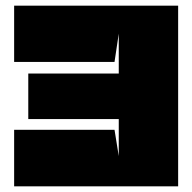

<svg xmlns="http://www.w3.org/2000/svg" viewBox="-20 -659 679 679"><path d="M385 -200 400 -107V-238H80V-399H400V-540L385 -440H30V-639H610V0H30V-200H385Z"/></svg>

Font: Banana Brick
Style: Regular
Weight: 400
Designer: artmaker
Foundry: artmaker
Version: Version 4.000 2011 initial release